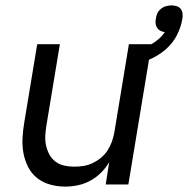

<svg xmlns="http://www.w3.org/2000/svg" viewBox="-20 -684 697 712"><path d="M222 8Q193 8 166 0.5Q139 -7 118 -23.5Q97 -40 84.5 -64.5Q72 -89 67 -116Q62 -143 63.5 -172Q65 -201 70 -230L118 -520H202L152 -218Q149 -199 148 -180Q147 -161 151 -143.5Q155 -126 163.5 -110.5Q172 -95 186 -84.5Q200 -74 218 -70Q236 -66 255 -66Q272 -66 289 -68.5Q306 -71 323 -79Q340 -87 354.5 -99Q369 -111 379 -126.5Q389 -142 395 -159Q401 -176 404 -193L458 -520H542L456 0H372L385 -83Q373 -62 355 -44Q337 -26 315 -14Q293 -2 269 3Q245 8 222 8ZM488 -447 473 -494Q490 -498 506.5 -504Q523 -510 538.5 -518.5Q554 -527 568 -539Q582 -551 591 -565Q582 -566 574.5 -570Q567 -574 562.5 -581Q558 -588 557 -597Q556 -606 558 -615Q559 -625 563.5 -634.5Q568 -644 576.5 -651Q585 -658 595.5 -661Q606 -664 616 -664Q626 -664 635.5 -661Q645 -658 650.5 -650.5Q656 -643 657 -633Q658 -623 656 -613Q651 -583 636.5 -554.5Q622 -526 598.5 -504.5Q575 -483 546.5 -469Q518 -455 488 -447Z"/></svg>

Font: Iosevka Aile Oblique
Style: Regular
Weight: 400
Italic angle: -9°
Designer: Belleve Invis
Foundry: Belleve Invis
Version: Version 31.1.0; ttfautohint (v1.8.4)